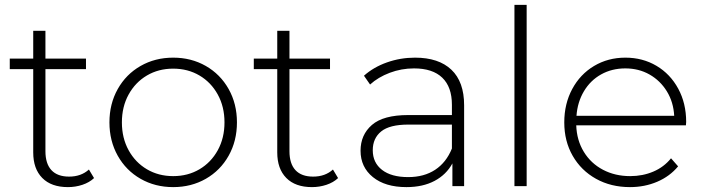

<svg xmlns="http://www.w3.org/2000/svg" viewBox="-20 -762 2878 786"><path d="M116 -138V-479H20V-522H116V-636H166V-522H332V-479H166V-143Q166 -92 190.5 -65.5Q215 -39 263 -39Q312 -39 344 -68L365 -33Q346 -15 317.5 -5.5Q289 4 258 4Q190 4 153 -33.5Q116 -71 116 -138Z M428 -261Q428 -337 462 -397.5Q496 -458 555.5 -492Q615 -526 689 -526Q763 -526 822.5 -492Q882 -458 916 -397.5Q950 -337 950 -261Q950 -185 916 -124.5Q882 -64 822.5 -30Q763 4 689 4Q615 4 555.5 -30Q496 -64 462 -124.5Q428 -185 428 -261ZM899 -261Q899 -325 871.5 -375Q844 -425 796.5 -453Q749 -481 689 -481Q629 -481 581.5 -453Q534 -425 506.5 -375Q479 -325 479 -261Q479 -197 506.5 -147Q534 -97 581.5 -69Q629 -41 689 -41Q749 -41 796.5 -69Q844 -97 871.5 -147Q899 -197 899 -261Z M1115 -138V-479H1019V-522H1115V-636H1165V-522H1331V-479H1165V-143Q1165 -92 1189.5 -65.5Q1214 -39 1262 -39Q1311 -39 1343 -68L1364 -33Q1345 -15 1316.5 -5.5Q1288 4 1257 4Q1189 4 1152 -33.5Q1115 -71 1115 -138Z M1832 -93Q1807 -47 1759 -21.5Q1711 4 1644 4Q1557 4 1506.5 -37Q1456 -78 1456 -145Q1456 -210 1502.5 -250.5Q1549 -291 1651 -291H1830V-333Q1830 -406 1790.5 -444Q1751 -482 1675 -482Q1623 -482 1575.5 -464Q1528 -446 1495 -416L1470 -452Q1509 -487 1564 -506.5Q1619 -526 1679 -526Q1776 -526 1828 -476.5Q1880 -427 1880 -331V0H1832ZM1651 -37Q1716 -37 1761.5 -67Q1807 -97 1830 -154V-252H1652Q1575 -252 1540.5 -224Q1506 -196 1506 -147Q1506 -96 1544 -66.5Q1582 -37 1651 -37Z M2086 -742H2136V0H2086Z M2290 -261Q2290 -337 2322.5 -397.5Q2355 -458 2412 -492Q2469 -526 2540 -526Q2611 -526 2667.5 -492.5Q2724 -459 2756.5 -399Q2789 -339 2789 -263L2788 -249H2339Q2341 -188 2370 -140.5Q2399 -93 2448.5 -67Q2498 -41 2560 -41Q2611 -41 2654.5 -59.5Q2698 -78 2727 -114L2756 -81Q2722 -40 2670.5 -18Q2619 4 2559 4Q2481 4 2420 -30Q2359 -64 2324.5 -124Q2290 -184 2290 -261ZM2740 -288Q2737 -344 2710 -388Q2683 -432 2639 -457Q2595 -482 2540 -482Q2485 -482 2441 -457.5Q2397 -433 2370.5 -388.5Q2344 -344 2340 -288Z"/></svg>

Font: Goldbeck Next Light
Style: Regular
Weight: 300
Designer: Julieta Ulanovsky
Foundry: Julieta Ulanovsky
Version: Version 7.200